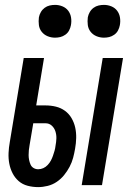

<svg xmlns="http://www.w3.org/2000/svg" viewBox="-20 -757 540 785"><path d="M314 0 400 -520H483L397 0ZM136 8Q114 8 93 2.5Q72 -3 56.5 -16.5Q41 -30 31.5 -48.5Q22 -67 18 -88Q14 -109 15 -131.5Q16 -154 20 -176L77 -520H160L128 -326H166Q188 -326 208.5 -321Q229 -316 245.5 -304Q262 -292 272.5 -274Q283 -256 287.5 -235.5Q292 -215 291.5 -193Q291 -171 287 -149Q284 -131 279 -112Q274 -93 264.5 -75Q255 -57 242 -41Q229 -25 212 -13.5Q195 -2 175 3Q155 8 136 8ZM136 -65Q147 -65 157 -69.5Q167 -74 175 -82.5Q183 -91 188 -100.5Q193 -110 196.5 -120Q200 -130 203 -140.5Q206 -151 207 -161Q210 -176 210.5 -191Q211 -206 206.5 -220Q202 -234 191.5 -243.5Q181 -253 166 -253H116L101 -164Q99 -154 98 -143.5Q97 -133 97 -123Q97 -113 99 -103Q101 -93 105 -84Q109 -75 117.5 -70Q126 -65 136 -65ZM405 -603Q389 -603 374.5 -609Q360 -615 350.5 -627Q341 -639 339 -654.5Q337 -670 339 -686Q341 -697 347 -707.5Q353 -718 362.5 -725Q372 -732 383 -734.5Q394 -737 405 -737Q421 -737 435.5 -731Q450 -725 459 -713Q468 -701 470.5 -685.5Q473 -670 470 -654Q468 -643 462.5 -632.5Q457 -622 447 -615Q437 -608 426.5 -605.5Q416 -603 405 -603ZM205 -603Q189 -603 174.5 -609Q160 -615 150.5 -627Q141 -639 139 -654.5Q137 -670 139 -686Q141 -697 147 -707.5Q153 -718 162.5 -725Q172 -732 183 -734.5Q194 -737 205 -737Q221 -737 235.5 -731Q250 -725 259 -713Q268 -701 270.5 -685.5Q273 -670 270 -654Q268 -643 262.5 -632.5Q257 -622 247 -615Q237 -608 226.5 -605.5Q216 -603 205 -603Z"/></svg>

Font: Iosevka Medium
Style: Italic
Weight: 500
Italic angle: -9°
Monospace: yes
Designer: Belleve Invis
Foundry: Belleve Invis
Version: Version 32.5.0; ttfautohint (v1.8.4)